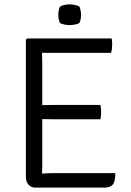

<svg xmlns="http://www.w3.org/2000/svg" viewBox="-20 -859 602 879"><path d="M98.5 -677 104.5 -683H172.5V-620Q172.5 -599 173 -587.5Q173.5 -576 173.5 -555.5V-102.5Q173.5 -92.5 173 -83.8Q172.5 -75 172.5 -64V0H142.5Q122.5 0 110.5 -13.5Q98.5 -27 98.5 -50.5ZM440 -378.5Q441.5 -370.5 442.2 -361.5Q443 -352.5 443 -346Q443 -339.5 442.2 -330.5Q441.5 -321.5 440 -313H233Q222 -313 207.5 -313.2Q193 -313.5 177.2 -313.8Q161.5 -314 147 -314V-377.5Q161.5 -377.5 177.2 -377.8Q193 -378 207.5 -378.2Q222 -378.5 233 -378.5ZM491.5 -683Q493 -674.5 493.2 -666.5Q493.5 -658.5 493.5 -652Q493.5 -645.5 492.5 -635.8Q491.5 -626 488 -617H233Q222 -617 207.5 -617Q193 -617 177.2 -617.2Q161.5 -617.5 147 -618V-683ZM508 -66.5Q508 -27.5 496.2 -13.8Q484.5 0 456.5 0H147V-62.5Q166.5 -64 186.5 -65.2Q206.5 -66.5 234 -66.5ZM247 -791.5Q247 -801 249 -811.5Q251 -822 254.5 -828.5Q261.5 -833.5 274.5 -836.2Q287.5 -839 299 -839Q309.5 -839 323.5 -836.2Q337.5 -833.5 343.5 -828.5Q347 -822 349 -811.2Q351 -800.5 351 -791.5Q351 -769 343.5 -754Q338.5 -749.5 324 -746.8Q309.5 -744 299 -744Q287.5 -744 274.5 -746.8Q261.5 -749.5 254.5 -754Q247 -769 247 -791.5Z"/></svg>

Font: Signika Light Light
Style: Regular
Weight: 300
Version: Version 2.001